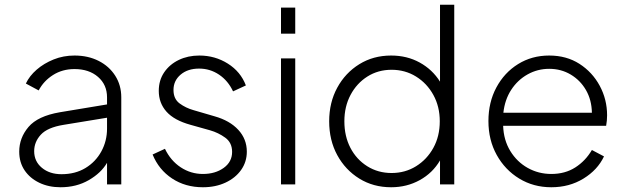

<svg xmlns="http://www.w3.org/2000/svg" viewBox="-20 -777 2638 809"><path d="M235 12Q185 12 145.5 -7Q106 -26 83.5 -59.5Q61 -93 61 -138Q61 -196 100 -242Q139 -288 232 -304L431 -337V-367Q431 -420 393 -453Q355 -486 294 -486Q243 -486 203.5 -461Q164 -436 143 -396L89 -425Q104 -457 134.5 -483.5Q165 -510 206 -526.5Q247 -543 294 -543Q351 -543 395.5 -520.5Q440 -498 465.5 -458Q491 -418 491 -367V0H431V-91Q406 -48 354 -18Q302 12 235 12ZM124 -140Q124 -97 156.5 -70Q189 -43 239 -43Q297 -43 340 -69Q383 -95 407 -139Q431 -183 431 -235V-281L248 -251Q180 -240 152 -209.5Q124 -179 124 -140Z M835 12Q761 12 705 -25Q649 -62 623 -126L675 -150Q699 -100 741.5 -72Q784 -44 835 -44Q887 -44 922.5 -69.5Q958 -95 958 -137Q958 -176 929 -197Q900 -218 865 -228L783 -251Q714 -270 681.5 -306.5Q649 -343 649 -394Q649 -439 672 -472.5Q695 -506 733.5 -524.5Q772 -543 820 -543Q886 -543 940 -509Q994 -475 1016 -417L962 -392Q941 -437 903 -462.5Q865 -488 819 -488Q771 -488 741 -462.5Q711 -437 711 -398Q711 -360 737 -341Q763 -322 795 -313L884 -287Q948 -269 984 -230Q1020 -191 1020 -138Q1020 -95 996 -61Q972 -27 930 -7.5Q888 12 835 12Z M1164 -635V-745H1224V-635ZM1164 0V-531H1224V0Z M1628 12Q1553 12 1494 -24.5Q1435 -61 1401 -123.5Q1367 -186 1367 -266Q1367 -345 1401 -407.5Q1435 -470 1494 -506.5Q1553 -543 1628 -543Q1695 -543 1748.5 -513.5Q1802 -484 1834 -433V-757H1894V0H1834V-101Q1803 -48 1748.5 -18Q1694 12 1628 12ZM1630 -48Q1687 -48 1733 -76.5Q1779 -105 1806 -154Q1833 -203 1833 -266Q1833 -328 1806 -377Q1779 -426 1733 -454.5Q1687 -483 1630 -483Q1573 -483 1528 -454.5Q1483 -426 1457 -377Q1431 -328 1431 -266Q1431 -203 1456.5 -154Q1482 -105 1527.5 -76.5Q1573 -48 1630 -48Z M2303 12Q2228 12 2168 -24.5Q2108 -61 2073 -124Q2038 -187 2038 -267Q2038 -346 2071.5 -408.5Q2105 -471 2163 -507Q2221 -543 2294 -543Q2367 -543 2421.5 -508Q2476 -473 2507 -415.5Q2538 -358 2538 -291Q2538 -269 2534 -247H2100Q2102 -187 2130 -141Q2158 -95 2203.5 -69.5Q2249 -44 2303 -44Q2361 -44 2404 -71.5Q2447 -99 2474 -145L2525 -118Q2498 -61 2438.5 -24.5Q2379 12 2303 12ZM2294 -487Q2245 -487 2203 -463.5Q2161 -440 2134 -398.5Q2107 -357 2101 -302H2474Q2473 -356 2449 -397.5Q2425 -439 2384.5 -463Q2344 -487 2294 -487Z"/></svg>

Font: Plus Jakarta Sans Light
Style: Regular
Weight: 300
Designer: Gumpita Rahayu
Foundry: Tokotype
Version: Version 2.006; ttfautohint (v1.8.4.7-5d5b)